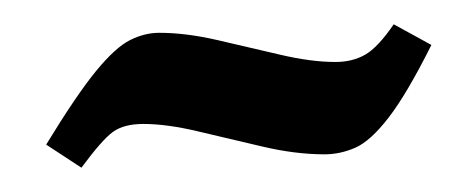

<svg xmlns="http://www.w3.org/2000/svg" viewBox="-20 -393 377 158"><path d="M47 -255 18 -274Q43 -315 59 -334.5Q75 -354 87 -360Q99 -366 111 -366Q133 -366 159 -360Q185 -354 210.5 -348Q236 -342 256 -342Q270 -342 280.5 -348Q291 -354 304 -373L335 -356Q315 -316 300 -296.5Q285 -277 272.5 -271.5Q260 -266 247 -266Q223 -266 195.5 -272.5Q168 -279 142.5 -285Q117 -291 98 -291Q82 -291 73 -284.5Q64 -278 47 -255Z"/></svg>

Font: Jaini Purva
Style: Regular
Weight: 400
Designer: Maithili Shingre, Girish Dalvi (Devanagari), Taresh Vohra (Latin)
Foundry: Ek Type
Version: Version 2.000; ttfautohint (v1.8.4.7-5d5b)